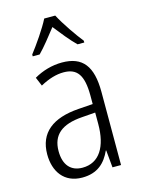

<svg xmlns="http://www.w3.org/2000/svg" viewBox="-117 -926 670 910"><g transform="rotate(-15 217.5 -470.5)"><path d="M246 -858H192C170 -814 124 -748 93 -708V-699H127C155 -727 190 -772 219 -809C249 -771 282 -729 313 -699H346V-708C319 -741 270 -812 246 -858ZM219 -635C170 -635 122 -621 81 -597L99 -554C141 -577 179 -588 214 -588C280 -588 309 -550 309 -448V-407L238 -402C110 -393 39 -338 39 -232C39 -148 83 -83 172 -83C248 -83 287 -123 312 -178H314L322 -93H364V-452C364 -578 320 -635 219 -635ZM244 -360 310 -365V-309C310 -198 268 -128 185 -128C129 -128 95 -164 95 -233C95 -312 143 -353 244 -360Z"/></g></svg>

Font: Noto Sans Telugu UI Condensed Light
Style: Regular
Weight: 300
Width: 3
Designer: Jelle Bosma - Monotype Design Team
Foundry: Monotype Imaging Inc.
Version: Version 2.005